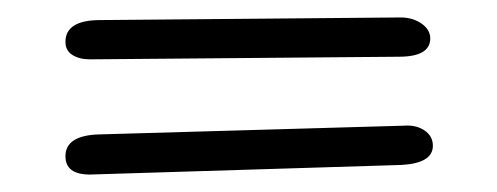

<svg xmlns="http://www.w3.org/2000/svg" viewBox="-20 -420 570 220"><path d="M55 -372Q55 -397 95 -397L439 -400Q453 -400 463 -393Q473 -386 473 -376Q473 -355 437 -355L83 -352Q71 -352 63 -357Q55 -362 55 -372ZM55 -241Q55 -265 94 -266L443 -276Q457 -277 466.5 -270.5Q476 -264 476 -253Q476 -233 440 -231L83 -220Q55 -220 55 -241Z"/></svg>

Font: Mali Light
Style: Regular
Weight: 300
Designer: Kitiyaporn Chalermlarp | Katatrad Aksorn Co.,Ltd.
Foundry: Cadson Demak Co.,Ltd.
Version: Version 1.000; ttfautohint (v1.6)